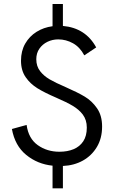

<svg xmlns="http://www.w3.org/2000/svg" viewBox="-20 -850 597 992"><path d="M305 123H251.5V6Q173.5 -2 115.2 -49.8Q57 -97.5 41.5 -183.5L117.5 -204.5Q127 -134.5 175 -100.2Q223 -66 287 -66Q328.5 -66 360.2 -79.2Q392 -92.5 410.2 -120Q428.5 -147.5 428.5 -191Q428.5 -230.5 407.5 -258.5Q388 -284 356.2 -303Q324.5 -322 270 -345.5Q209.5 -371.5 173 -394.2Q136.5 -417 113.5 -450Q88.5 -485 88.5 -536.5Q88.5 -586.5 110.2 -624.5Q132 -662.5 168.8 -685.5Q205.5 -708.5 251.5 -714.5V-829.5H305V-716Q422.5 -705.5 477 -605L415.5 -564Q393 -606.5 357 -626.5Q321 -646.5 281 -646.5Q251 -646.5 225.2 -634Q199.5 -621.5 183.5 -598.5Q167.5 -575.5 167.5 -544Q167.5 -507.5 187.5 -482Q206 -458 236.2 -440.2Q266.5 -422.5 319 -400Q380.5 -373 417.8 -350.8Q455 -328.5 481.2 -290.8Q507.5 -253 507.5 -196.5Q507.5 -135.5 480.5 -90.5Q453.5 -45.5 408 -20.2Q362.5 5 305 7.5Z"/></svg>

Font: Acari Sans
Style: Regular
Weight: 400
Designer: Alfredo Marco Pradil and Stefan Peev (font) & Cristiano Sobral (main changes)
Foundry: Alfredo Marco Pradil and Stefan Peev (font) & Cristiano Sobral (main changes)
Version: Version 1.063; ttfautohint (v1.8.3)